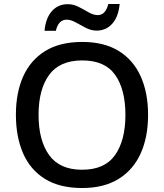

<svg xmlns="http://www.w3.org/2000/svg" viewBox="-20 -936 825 966"><path d="M725 -358Q725 -247 688 -164.5Q651 -82 577 -36Q503 10 393 10Q280 10 206 -36Q132 -82 96 -165Q60 -248 60 -359Q60 -469 96.5 -551Q133 -633 207 -679Q281 -725 394 -725Q504 -725 577.5 -679.5Q651 -634 688 -551.5Q725 -469 725 -358ZM174 -358Q174 -230 227 -156Q280 -82 393 -82Q507 -82 559 -156Q611 -230 611 -358Q611 -486 559.5 -559Q508 -632 394 -632Q280 -632 227 -559Q174 -486 174 -358ZM204 -781Q210 -845 241 -880Q272 -915 321 -915Q349 -915 375.5 -901.5Q402 -888 426 -874Q450 -860 472 -860Q511 -860 525 -916H582Q576 -852 545 -817Q514 -782 466 -782Q439 -782 412.5 -795.5Q386 -809 361.5 -823Q337 -837 315 -837Q274 -837 261 -781Z"/></svg>

Font: Noto Sans Medium
Style: Regular
Weight: 500
Designer: Monotype Design Team
Foundry: Monotype Imaging Inc.
Version: Version 2.007